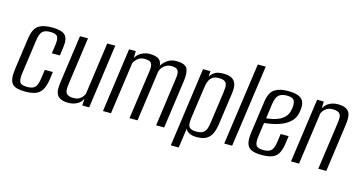

<svg xmlns="http://www.w3.org/2000/svg" viewBox="-78 -975 2699 1432"><g transform="rotate(15 1271.5 -259.0)"><path d="M140.6 9.9Q104.9 9.9 79.9 3.9Q55 -2.1 40.6 -17.5Q26.1 -32.9 22.3 -61.2Q18.5 -89.6 24.7 -134L59.4 -381.5Q69.7 -452 105 -478.2Q140.3 -504.4 212.6 -504.4Q284.2 -504.4 312.2 -478.2Q340.2 -452 329.9 -381.5L321 -317.5H259L268.7 -386.6Q275 -429.9 263.3 -449.3Q251.6 -468.6 207.3 -468.6Q164 -468.6 146.3 -449.3Q128.5 -429.9 122.2 -386.6L83.8 -113Q77.5 -65.3 89.4 -46.4Q101.2 -27.4 144.5 -27.4Q188.8 -27.4 206.1 -46.4Q223.3 -65.3 230.3 -113L240.6 -184.5H302.6L295.9 -134.2Q287.7 -74.9 269.4 -44Q251.1 -13.1 219.5 -1.6Q187.9 9.9 140.6 9.9Z M475.1 7.7Q435.7 7.7 413.7 -2.9Q391.8 -13.6 382.7 -31.8Q373.5 -50.1 373.4 -73.6Q373.4 -97 376.7 -123.3L428.7 -495H490.7L439.7 -131.4Q437.2 -113.7 436.3 -97Q435.4 -80.2 439.7 -66.8Q444.1 -53.3 458.5 -45.3Q472.9 -37.2 500.4 -37.2Q526.9 -37.2 543.4 -46.6Q559.9 -56 569.3 -68.6Q578.7 -81.2 582.9 -92.2L639.3 -495H701.3L632.3 0H579.1L581.8 -53.6Q566.6 -21.2 536.5 -6.7Q506.3 7.7 475.1 7.7Z M738.8 0 807.8 -495H859.6L858.3 -441.4Q872.3 -469.5 903 -485.8Q933.7 -502 963.6 -502Q1012.9 -502 1035.4 -486.4Q1058 -470.7 1060.9 -436.9Q1077.7 -465.3 1106.3 -483.6Q1135 -502 1170.7 -502Q1238.8 -502 1256 -470.8Q1273.1 -439.6 1263.4 -371L1211.4 0H1149.4L1201.1 -373.5Q1206.7 -408.2 1201.6 -426.1Q1196.5 -444 1182.5 -450.2Q1168.5 -456.4 1144.7 -456.4Q1115 -456.4 1090.8 -437Q1066.6 -417.6 1060 -388.6L1005.7 0H943.7L996.9 -377.1Q1001.7 -411 995.9 -428.2Q990.2 -445.4 975.4 -450.9Q960.7 -456.4 938.3 -456.4Q907.9 -456.4 888 -440.2Q868 -424 857.2 -402.1L800.8 0Z M1293.8 116 1378.8 -495H1436.5L1432.9 -451.5Q1445.4 -471.9 1467.4 -487.1Q1489.5 -502.3 1535 -502.3Q1582.1 -502.3 1605.2 -486.2Q1628.2 -470.2 1634.2 -442.3Q1640.2 -414.4 1634.6 -377.5L1599.9 -133.3Q1594.4 -91.6 1581.2 -59.9Q1568 -28.3 1540.4 -10.8Q1512.8 6.7 1464.3 6.7Q1426 6.7 1405 -5.2Q1384.1 -17.2 1376.1 -34.6L1355.1 116ZM1450.3 -32.3Q1487.4 -32.3 1504.6 -45.8Q1521.7 -59.4 1528.1 -81Q1534.4 -102.6 1537.6 -125.7L1571.3 -367.3Q1573.7 -384.9 1574.6 -401.8Q1575.6 -418.7 1571.2 -432.1Q1566.9 -445.6 1552.8 -453.5Q1538.8 -461.4 1510.6 -461.4Q1482.7 -461.4 1466.1 -451.3Q1449.6 -441.2 1440.7 -425.4Q1431.8 -409.6 1427.8 -390.9Q1423.8 -372.2 1421.7 -355.2L1388.2 -119.3Q1385.1 -95.4 1386.4 -75.3Q1387.8 -55.1 1402 -43.7Q1416.1 -32.3 1450.3 -32.3Z M1675.1 0 1764.5 -634.3H1825.8L1736.4 0Z M1964.6 10.2Q1917.3 10.2 1888.7 -1.8Q1860.1 -13.7 1850.3 -44.6Q1840.5 -75.5 1848.4 -133.1L1883.4 -381.5Q1893.7 -452 1931.3 -477Q1969 -502 2034 -502Q2113.5 -502 2142.6 -472Q2171.7 -442 2157.2 -367.9Q2148.3 -323.9 2119.5 -296.8Q2090.8 -269.7 2053.3 -254.8Q2015.9 -239.8 1980.1 -233.5Q1944.4 -227.1 1922.2 -225L1907.5 -119.1Q1900.2 -68.5 1912.3 -48.5Q1924.3 -28.6 1968.5 -28.6Q2012.8 -28.6 2030.6 -47.8Q2048.3 -67.1 2055.2 -117.7L2063.3 -177.6H2124.7L2117.7 -125.6Q2110.5 -71.2 2093.8 -41.9Q2077.1 -12.6 2046.2 -1.2Q2015.2 10.2 1964.6 10.2ZM1928.1 -262.3Q1947.8 -264.4 1973.5 -269.5Q1999.2 -274.5 2024.4 -286Q2049.5 -297.5 2068.5 -317.5Q2087.5 -337.6 2094 -369Q2104.6 -413.8 2094.2 -440.2Q2083.8 -466.7 2036.7 -466.7Q1993 -466.7 1971.9 -447.2Q1950.8 -427.6 1943.6 -375.8Z M2190.8 0 2259.8 -495H2310.9L2310.3 -441.4Q2326.5 -473.8 2356.1 -488.3Q2385.7 -502.7 2417 -502.7Q2456.4 -502.7 2478.3 -492.1Q2500.3 -481.4 2509.1 -463.2Q2517.8 -444.9 2518.1 -421.4Q2518.3 -398 2514.7 -371.7L2463.4 0H2401.4L2452.4 -363.6Q2454.8 -380.5 2455.9 -397.3Q2457 -414 2452.6 -427.2Q2448.3 -440.3 2434.2 -448.3Q2420.2 -456.4 2391.7 -456.4Q2366.2 -456.4 2349.5 -447.3Q2332.9 -438.3 2323.5 -426Q2314 -413.8 2309.2 -402.8L2252.8 0Z"/></g></svg>

Font: Alumni Sans Thin
Style: Italic
Weight: 100
Italic angle: -8°
Designer: Robert E. Leuschke
Foundry: Robert E. Leuschke
Version: Version 1.016